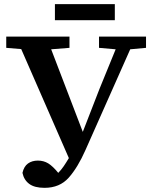

<svg xmlns="http://www.w3.org/2000/svg" viewBox="-20 -840 731 923"><path d="M456 -610V-664H682V-610L606 -603L391 -119Q354 -35 310.5 14Q267 63 194 63Q146 63 120.5 44Q95 25 88 -9Q95 -40 114.5 -54Q134 -68 162 -68Q190 -68 212 -54.5Q234 -41 260 -9Q274 -23 286 -40.5Q298 -58 311 -80L82 -604L10 -610V-664H314V-610L226 -603L378 -206L458 -412L536 -603ZM244 -743V-820H532V-743Z"/></svg>

Font: Source Serif 4 SmText Semibold
Style: Regular
Weight: 600
Designer: Frank Grießhammer
Foundry: Adobe
Version: Version 4.005;hotconv 1.1.0;makeotfexe 2.6.0